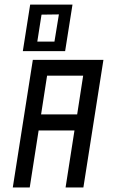

<svg xmlns="http://www.w3.org/2000/svg" viewBox="-20 -822 510 842"><path d="M80.1 -597.7 112.3 -801.8H297.9L265.6 -597.7ZM238.3 -758.8 162.1 -757.8 143.6 -639.6H218.8ZM186.5 -490.2 160.2 -320.3H318.4L344.7 -490.2ZM345.7 0H267.6L306.6 -250H149.4L110.4 0H36.1L124 -559.6H433.6Z"/></svg>

Font: Geo
Style: Oblique
Weight: 500
Italic angle: -11°
Version: Version 001.2